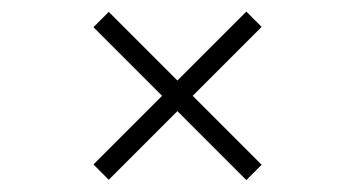

<svg xmlns="http://www.w3.org/2000/svg" viewBox="-20 -525 602 325"><path d="M397 -505.4 422.9 -479.5 306.2 -362.8 422.9 -246.1 397 -220.2 280.3 -336.9 164.1 -220.7 138.2 -246.6 254.4 -362.8 138.2 -479 164.1 -504.9 280.3 -388.7Z"/></svg>

Font: Flanker
Style: Italic
Weight: 400
Italic angle: -12°
Designer: Flanker
Version: Version 2.027